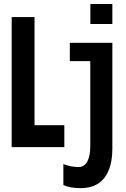

<svg xmlns="http://www.w3.org/2000/svg" viewBox="-20 -745 640 972"><path d="M548.8 6.3Q548.8 104 508.1 155.8Q467.3 207.5 388.2 207.5Q334.5 207.5 300.8 191.9V85.4Q337.4 100.6 378.4 100.6Q406.7 100.6 421.9 72.8Q437 44.9 437 -4.9V-435.5H333.5V-528.3H548.8ZM437.5 -623.5V-724.6H548.8V-623.5ZM39.1 0V-658.7H154.8V-111.3H305.7V0Z"/></svg>

Font: Cousine
Style: Bold
Weight: 700
Monospace: yes
Designer: Steve Matteson
Foundry: Ascender Corporation
Version: Version 1.20